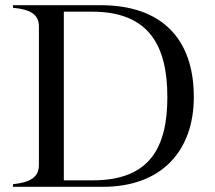

<svg xmlns="http://www.w3.org/2000/svg" viewBox="-20 -720 830 740"><path d="M367 -700H30V-690C96 -684 131 -665 130 -616V-84C130 -36 95 -17 30 -10V0H377C602 0 727 -138 727 -346C727 -569 605 -700 367 -700ZM338 -25H226V-675H335C555 -675 625 -543 625 -346C625 -155 560 -25 338 -25Z"/></svg>

Font: Sprat
Style: Regular
Weight: 400
Designer: Ethan Nakache
Foundry: Collletttivo
Version: Version 2.000;Glyphs 3.2 (3217)